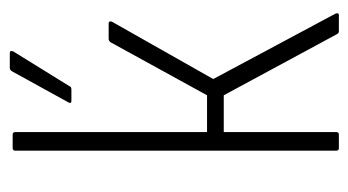

<svg xmlns="http://www.w3.org/2000/svg" viewBox="-184 -546 729 402"><g transform="rotate(-90 181.0 -344.5)"><path d="M354 -7Q355 -4 354.5 -2Q354 0 351 0H317Q313 0 311 -4L183 -241H106V-6Q106 0 101 0H72Q67 0 67 -6V-677Q67 -683 72 -683H101Q106 -683 106 -677V-276H183L294 -478Q297 -482 301 -482H333Q337 -482 337.5 -479.5Q338 -477 337 -475L217 -263ZM171 -560Q165 -560 168 -566L233 -684Q236 -689 240 -689H271Q275 -689 275.5 -687Q276 -685 275 -682L202 -564Q201 -560 195 -560Z"/></g></svg>

Font: Sofia Sans Condensed ExtraLight
Style: Regular
Weight: 250
Version: Version 4.100